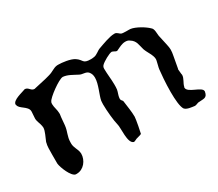

<svg xmlns="http://www.w3.org/2000/svg" viewBox="-86 -590 882 777"><g transform="rotate(-30 355.0 -202.0)"><path d="M349 10H350C354 10 362 5 365 4C373 1 383 0 390 -4C391 -5 403 -67 403 -77C403 -101 398 -128 395 -153C394 -160 387 -160 387 -170V-173C388 -185 394 -196 396 -208C397 -216 397 -223 397 -231C397 -255 393 -282 393 -305V-307C393 -312 394 -316 398 -321C408 -332 443 -351 453 -351H454C461 -350 468 -343 474 -343C476 -343 476 -344 477 -344C492 -351 506 -359 521 -359C528 -359 535 -358 541 -353C564 -339 563 -319 570 -296C577 -276 594 -255 594 -236C594 -233 593 -231 593 -229C591 -217 586 -203 585 -193C583 -176 579 -132 579 -91C579 -54 582 -20 591 -7C601 4 622 5 635 7H637C643 7 649 3 654 2C679 -1 695 6 700 -23V-25C700 -46 636 -53 636 -78C636 -79 636 -80 637 -81C640 -97 654 -111 654 -128C654 -130 653 -132 653 -133C653 -140 651 -147 651 -153C651 -154 651 -156 652 -158C660 -206 665 -222 665 -239C665 -254 660 -269 651 -312C649 -325 651 -345 640 -353C624 -369 588 -390 566 -393C561 -394 530 -392 523 -396C517 -399 511 -408 502 -409H498C477 -409 441 -395 421 -388C407 -384 395 -369 379 -368C374 -367 369 -367 366 -367C327 -367 339 -381 313 -398C295 -410 256 -414 242 -414H235C216 -412 208 -401 185 -395C162 -388 137 -384 113 -378C111 -377 109 -377 108 -377C92 -377 90 -396 73 -396C59 -390 10 -381 10 -360L11 -359C12 -339 51 -330 52 -306V-302C52 -292 50 -283 50 -272C50 -258 58 -245 60 -232C60 -229 61 -226 61 -224C61 -208 48 -185 42 -169C41 -167 41 -166 41 -165C37 -153 37 -131 37 -111V-69C39 -50 60 3 80 6H85C117 6 141 -25 141 -56C141 -59 140 -61 140 -64C138 -77 127 -92 126 -109V-116C126 -146 138 -159 141 -188C143 -204 143 -220 146 -237V-242C146 -257 139 -273 139 -287C139 -291 139 -295 141 -298C146 -313 213 -362 231 -362H232C254 -360 273 -347 293 -337C305 -330 323 -334 333 -323C340 -315 343 -306 343 -294C343 -264 322 -224 318 -201C318 -198 317 -192 317 -184C317 -154 322 -104 327 -86C333 -67 323 3 349 10Z"/></g></svg>

Font: Ancial
Style: Regular
Weight: 400
Designer: Daytona Mess (Anne-Dauphine Borione)
Foundry: Daytona Mess (Anne-Dauphine Borione)
Version: Version 1.000;Glyphs 3.2 (3192)